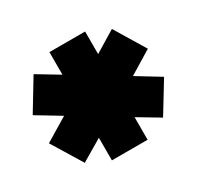

<svg xmlns="http://www.w3.org/2000/svg" viewBox="-110 -826 740 722"><g transform="rotate(-30 260.0 -465.0)"><path d="M338 -230H183V-328L90 -273L10 -404L111 -465L10 -526L90 -658L183 -602V-700H338V-602L430 -658L510 -526L410 -465L510 -404L430 -273L338 -328Z"/></g></svg>

Font: Tektur SemiCondensed Black
Style: Regular
Weight: 900
Width: 4
Designer: Adam Jagosz
Foundry: Adam Jagosz
Version: Version 1.005;gftools[0.9.30]